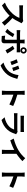

<svg xmlns="http://www.w3.org/2000/svg" viewBox="3000 -3906 999 7040"><g transform="rotate(90 3500.0 -386.5)"><path d="M799 -615Q762 -532 710.5 -445Q659 -358 597 -284Q506 -182 399 -97Q292 -12 179 42L76 -66Q194 -111 301.5 -189Q409 -267 486 -353Q541 -416 580 -481Q619 -546 635 -598H599H539H466H394H333H296Q247 -598 177 -591V-733Q195 -732 206.5 -731Q218 -730 225 -729Q264 -726 296 -726H337H401H476H550H611H649Q681 -726 708.5 -729.5Q736 -733 752 -739L834 -678Q808 -640 799 -615ZM921 -55 807 44Q692 -116 516 -275L610 -367Q691 -302 775.5 -215.5Q860 -129 921 -55Z M1830 -696Q1852 -696 1868 -711.5Q1884 -727 1884 -750Q1884 -772 1868 -788Q1852 -804 1830 -804Q1807 -804 1791 -788Q1775 -772 1775 -750Q1775 -727 1791 -711.5Q1807 -696 1830 -696ZM1830 -866Q1879 -866 1912 -832.5Q1945 -799 1945 -750Q1945 -702 1912.5 -668Q1880 -634 1830 -634Q1781 -634 1747.5 -667.5Q1714 -701 1714 -750Q1714 -799 1748.5 -832.5Q1783 -866 1830 -866ZM1567 -702V-500V-444V-363V-270V-176V-94V-36Q1567 8 1541 33Q1515 58 1463 58Q1377 58 1300 49L1288 -75Q1353 -63 1399 -63Q1419 -63 1427 -71.5Q1435 -80 1436 -99L1437 -138V-209V-296V-384V-457V-500V-702Q1437 -722 1434 -749Q1431 -776 1428 -789H1576Q1567 -735 1567 -702ZM1183 -622H1429H1547H1658H1747H1800Q1850 -622 1899 -629V-498Q1868 -501 1801 -501H1549H1431H1321H1234H1183Q1125 -501 1086 -497V-630Q1148 -622 1183 -622ZM1148 -80 1040 -154Q1096 -205 1145 -274.5Q1194 -344 1228 -412L1341 -359Q1307 -292 1253.5 -213.5Q1200 -135 1148 -80ZM1942 -152 1824 -88Q1788 -160 1742.5 -236Q1697 -312 1662 -356L1771 -415Q1815 -359 1861.5 -286.5Q1908 -214 1942 -152Z M2587 -375 2467 -333Q2458 -375 2433.5 -439Q2409 -503 2386 -555L2505 -594Q2536 -523 2587 -375ZM2861 -480 2850 -448Q2807 -276 2714 -155Q2647 -69 2559 -5.5Q2471 58 2379 93L2274 -14Q2372 -41 2459.5 -95Q2547 -149 2606 -223Q2656 -286 2690 -376.5Q2724 -467 2734 -566L2874 -521ZM2366 -313 2244 -267Q2228 -321 2203 -387Q2178 -453 2153 -498L2273 -541Q2292 -505 2321 -434Q2350 -363 2366 -313Z M3314 -159V-260V-380V-502V-605V-671Q3314 -741 3304 -791H3460Q3451 -712 3451 -671V-595V-489V-370V-253V-156V-96Q3451 -54 3456 -12Q3457 -3 3458 10.5Q3459 24 3460 44H3304Q3314 -36 3314 -96ZM3869 -368 3812 -230Q3674 -303 3421 -389V-532Q3526 -504 3659.5 -455.5Q3793 -407 3869 -368Z M4327 -762H4570H4656H4712Q4785 -762 4820 -767V-638Q4793 -641 4710 -641H4472H4384H4327Q4302 -641 4250 -639L4223 -638V-767Q4258 -762 4327 -762ZM4885 -435Q4858 -353 4823.5 -284Q4789 -215 4737 -158Q4665 -78 4573.5 -24.5Q4482 29 4380 58L4281 -55Q4392 -79 4480.5 -124Q4569 -169 4627 -230Q4694 -300 4730 -403H4547H4459H4373H4300H4247Q4185 -403 4131 -398V-528L4194 -524Q4234 -522 4247 -522H4449H4540H4626H4697H4742Q4789 -522 4815 -532L4904 -477Q4893 -456 4885 -435Z M5499 -568Q5580 -617 5656 -683.5Q5732 -750 5781 -811L5889 -708Q5818 -638 5733 -572Q5648 -506 5558 -452Q5347 -330 5125 -263L5062 -389Q5314 -455 5499 -568ZM5620 -537V-87Q5620 4 5629 44H5471Q5478 2 5478 -87V-504Z M6314 -159V-260V-380V-502V-605V-671Q6314 -741 6304 -791H6460Q6451 -712 6451 -671V-595V-489V-370V-253V-156V-96Q6451 -54 6456 -12Q6457 -3 6458 10.5Q6459 24 6460 44H6304Q6314 -36 6314 -96ZM6869 -368 6812 -230Q6674 -303 6421 -389V-532Q6526 -504 6659.5 -455.5Q6793 -407 6869 -368Z"/></g></svg>

Font: Merged Yaku Han JP
Style: Bold
Weight: 700
Designer: Ryoko NISHIZUKA 西塚涼子 (kana, bopomofo & ideographs); Paul D. Hunt (Latin, Greek & Cyrillic); Sandoll Communications 산돌커뮤니
Foundry: Adobe
Version: Version 2.004